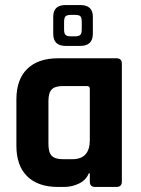

<svg xmlns="http://www.w3.org/2000/svg" viewBox="-20 -741 558 761"><path d="M336 -186V-389Q336 -400 324 -400H230Q198 -400 185 -386.5Q172 -373 172 -341V-169Q172 -137 185 -123.5Q198 -110 230 -110H267Q336 -110 336 -186ZM234 0H210Q131 0 88 -42Q45 -84 45 -163V-347Q45 -426 88 -468Q131 -510 210 -510H441Q463 -510 463 -489V-21Q463 0 441 0H357Q336 0 336 -21V-54H332Q321 -27 293 -13.5Q265 0 234 0ZM234 -654V-624Q234 -608 240 -602.5Q246 -597 261 -597H277Q292 -597 298 -602.5Q304 -608 304 -624V-654Q304 -671 298.5 -676.5Q293 -682 278 -682H261Q246 -682 240 -676.5Q234 -671 234 -654ZM191 -607V-675Q191 -721 240 -721H298Q348 -721 348 -675V-607Q348 -559 298 -559H240Q191 -559 191 -607Z"/></svg>

Font: Rajdhani
Style: Bold
Weight: 700
Designer: Satya Rajpurohit, Jyotish Sonowal
Foundry: Indian Type Foundry
Version: Version 1.201 February 1, 2022